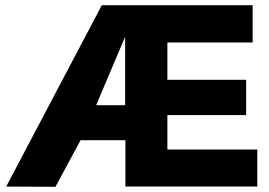

<svg xmlns="http://www.w3.org/2000/svg" viewBox="-20 -720 1038 741"><path d="M4 0 373 -700H955V-556H626V-412H930V-276H626V-143H973V0H464V-179H291L194 1ZM351 -314H463V-578Z"/></svg>

Font: Georama
Style: Bold
Weight: 700
Designer: Jean-Baptiste Levee
Foundry: Production Type
Version: Version 1.000